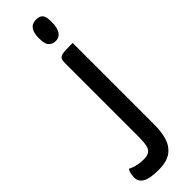

<svg xmlns="http://www.w3.org/2000/svg" viewBox="-400 -694 887 887"><g transform="rotate(-45 43.5 -250.0)"><path d="M7 196Q-49 196 -73.5 182Q-98 168 -98 141Q-98 129 -95.5 116.5Q-93 104 -86 95Q-69 104 -49 108.5Q-29 113 -5 113Q18 113 30 104Q42 95 46 75Q50 55 50 23V-459Q50 -480 57 -488.5Q64 -497 84 -498.5Q104 -500 141 -500V36Q141 79 130.5 115.5Q120 152 91 174Q62 196 7 196ZM91 -561Q69 -562 57 -576.5Q45 -591 46 -630Q46 -660 58.5 -678Q71 -696 97 -696Q123 -696 132.5 -682Q142 -668 141 -633Q141 -600 128.5 -580.5Q116 -561 91 -561Z"/></g></svg>

Font: Yanone Kaffeesatz Medium
Style: Regular
Weight: 500
Designer: Yanone (Cyrillic: Daniel Pouzeot, Huerta Tipografica, and Cyreal)
Foundry: Yanone
Version: Version 2.003